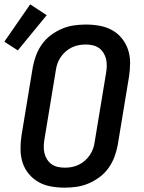

<svg xmlns="http://www.w3.org/2000/svg" viewBox="-42 -856 662 884"><path d="M256 8Q224 8 193 2.5Q162 -3 136 -17.5Q110 -32 90.5 -55.5Q71 -79 62 -107.5Q53 -136 52.5 -168Q52 -200 57 -232L109 -547Q114 -574 124 -601Q134 -628 151 -652Q168 -676 192 -694Q216 -712 243 -723.5Q270 -735 298 -739Q326 -743 353 -743Q385 -743 416 -737.5Q447 -732 473.5 -717.5Q500 -703 519 -679.5Q538 -656 547.5 -627.5Q557 -599 557 -567Q557 -535 552 -503L500 -188Q495 -161 485 -134Q475 -107 458 -83Q441 -59 417 -41Q393 -23 366 -11.5Q339 0 311 4Q283 8 256 8ZM257 -84Q273 -84 289 -87Q305 -90 320.5 -97.5Q336 -105 349 -116.5Q362 -128 371.5 -142Q381 -156 386.5 -171.5Q392 -187 394 -203L446 -518Q449 -535 449.5 -551.5Q450 -568 446.5 -583.5Q443 -599 434.5 -612.5Q426 -626 413.5 -635Q401 -644 385 -647.5Q369 -651 352 -651Q336 -651 320 -648Q304 -645 288.5 -637.5Q273 -630 260 -618.5Q247 -607 237.5 -593Q228 -579 222.5 -563.5Q217 -548 215 -532L163 -217Q160 -200 159.5 -183.5Q159 -167 162.5 -151.5Q166 -136 174.5 -122.5Q183 -109 195.5 -100Q208 -91 224 -87.5Q240 -84 257 -84ZM40 -624 -22 -664 97 -836 173 -786Z"/></svg>

Font: Iosevka SS04 Semibold Extended
Style: Italic
Weight: 600
Width: 7
Italic angle: -9°
Monospace: yes
Designer: Belleve Invis
Foundry: Belleve Invis
Version: Version 19.0.0; ttfautohint (v1.8.4)